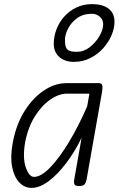

<svg xmlns="http://www.w3.org/2000/svg" viewBox="-20 -905 577 934"><path d="M133.5 9Q99.5 9 74.2 -17.2Q49 -43.5 39.2 -92.2Q29.5 -141 41.5 -208Q58 -298.5 99 -364Q140 -429.5 193.8 -465Q247.5 -500.5 302 -500.5H462.5Q475 -500.5 477.5 -489.2Q480 -478 476.5 -458.5L400.5 -28Q399.5 -23 393.8 -11.5Q388 0 364 0Q345 0 341.8 -9Q338.5 -18 340 -25.5L377 -235Q343.5 -166 301.5 -110.8Q259.5 -55.5 216 -23.2Q172.5 9 133.5 9ZM145.5 -44.5Q179.5 -44.5 223.8 -90Q268 -135.5 315 -213.2Q362 -291 404 -387.5L415 -449.5H307Q266 -449.5 223.8 -420Q181.5 -390.5 148.5 -337Q115.5 -283.5 102 -211Q89.5 -136.5 105.5 -90.5Q121.5 -44.5 145.5 -44.5ZM338.5 -604Q311.5 -604 289.5 -614Q267.5 -624 254.5 -643.8Q241.5 -663.5 241.5 -692Q241.5 -727.5 254.5 -761.8Q267.5 -796 292 -823.8Q316.5 -851.5 351 -868.2Q385.5 -885 428 -885Q479 -885 508 -863Q537 -841 537 -798Q537 -768 523 -734.5Q509 -701 482.8 -671.2Q456.5 -641.5 420 -622.8Q383.5 -604 338.5 -604ZM354 -653Q388 -653 417 -675.8Q446 -698.5 464 -730Q482 -761.5 482 -787Q482 -808.5 466 -823.2Q450 -838 428 -838Q384.5 -838 355.2 -816.8Q326 -795.5 311 -765.8Q296 -736 296 -710.5Q296 -688.5 300.5 -676Q305 -663.5 317.5 -658.2Q330 -653 354 -653Z"/></svg>

Font: Edu AU VIC WA NT Pre
Style: Regular
Weight: 400
Designer: Tina and Corey Anderson, Eben Sorkin, Mirko Velimirovic
Foundry: Google for Education
Version: Version 1.001